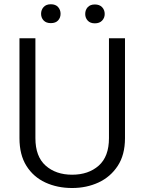

<svg xmlns="http://www.w3.org/2000/svg" viewBox="-20 -895 693 924"><path d="M504.4 -710.9H581.5V-230Q581.5 -149.9 546.6 -96.7Q511.7 -43.5 454.1 -16.8Q396.5 9.8 327.1 9.8Q255.9 9.8 198.2 -16.8Q140.6 -43.5 107.2 -96.7Q73.7 -149.9 73.7 -230V-710.9H150.4V-230Q150.4 -141.6 199.7 -97.9Q249 -54.2 327.1 -54.2Q405.8 -54.2 455.1 -97.9Q504.4 -141.6 504.4 -230ZM177.7 -828.6Q177.7 -847.7 189.9 -861.1Q202.1 -874.5 224.6 -874.5Q247.6 -874.5 259.5 -861.1Q271.5 -847.7 271.5 -828.6Q271.5 -809.6 259.5 -796.6Q247.6 -783.7 224.6 -783.7Q202.1 -783.7 189.9 -796.6Q177.7 -809.6 177.7 -828.6ZM390.1 -827.6Q390.1 -847.2 402.1 -860.4Q414.1 -873.5 436.5 -873.5Q459 -873.5 471.4 -860.4Q483.9 -847.2 483.9 -827.6Q483.9 -809.1 471.4 -795.9Q459 -782.7 436.5 -782.7Q414.1 -782.7 402.1 -795.9Q390.1 -809.1 390.1 -827.6Z"/></svg>

Font: Vazirmatn RD UI Light
Style: Regular
Weight: 300
Designer: Saber Rastikerdar
Foundry: Saber Rastikerdar
Version: Version 33.003